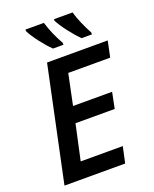

<svg xmlns="http://www.w3.org/2000/svg" viewBox="-169 -1033 902 1127"><g transform="rotate(-20 282.0 -469.5)"><path d="M34 0 185 -714H564L543 -614H281L241 -422H485L465 -322H220L172 -101H435L413 0ZM424 -779H489V-791Q470 -826 453 -865Q436 -904 426 -939H310V-929Q327 -896 361 -852Q395 -808 424 -779ZM246 -779H311V-791Q270 -863 247 -939H132V-929Q148 -896 182 -852Q216 -808 246 -779Z"/></g></svg>

Font: Noto Sans UI Medium
Style: Italic
Weight: 500
Italic angle: -12°
Designer: Monotype Design Team
Foundry: Monotype Imaging Inc.
Version: Version 1.901